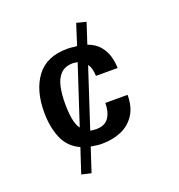

<svg xmlns="http://www.w3.org/2000/svg" viewBox="-122 -628 814 871"><g transform="rotate(-20 285.0 -192.5)"><path d="M448.2 -138.7Q448.2 -80.1 423.3 -42.5Q398.4 -4.9 356.9 12.7Q315.4 30.3 263.7 30.3Q250 30.3 236.3 28.3Q222.7 26.4 210.9 24.4L172.9 139.6L127 128.9L166 10.7Q111.3 -13.7 88.4 -67.9Q65.4 -122.1 65.4 -194.3Q65.4 -299.8 113.8 -364.3Q162.1 -428.7 262.7 -428.7Q274.4 -428.7 285.6 -427.2Q296.9 -425.8 308.6 -424.8L340.8 -525.4L386.7 -513.7L354.5 -415Q391.6 -401.4 411.6 -377Q431.6 -352.5 439.5 -323.2Q447.3 -293.9 447.3 -268.6H342.8Q342.8 -281.2 338.9 -298.8Q335 -316.4 326.2 -327.1L233.4 -43.9Q238.3 -43 246.1 -42Q253.9 -41 261.7 -41Q303.7 -41 322.3 -67.9Q340.8 -94.7 340.8 -138.7ZM286.1 -355.5Q279.3 -356.4 273.9 -357.4Q268.6 -358.4 264.6 -358.4Q224.6 -358.4 203.6 -335.9Q182.6 -313.5 175.3 -277.3Q168 -241.2 168 -198.2Q168 -159.2 173.3 -126.5Q178.7 -93.8 193.4 -73.2Z"/></g></svg>

Font: Namkio Khamti
Style: Bold
Weight: 700
Designer: Debbi Hosken
Foundry: SIL International
Version: Version 3.917